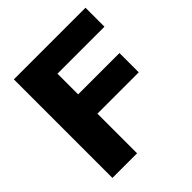

<svg xmlns="http://www.w3.org/2000/svg" viewBox="-178 -765 887 887"><g transform="rotate(-45 265.0 -322.0)"><path d="M51 -644H519V-520H212V-385H482V-259H212V0H51Z"/></g></svg>

Font: Kanit SemiBold
Style: Regular
Weight: 600
Designer: Katatrad Team
Foundry: CadsonDemak
Version: Version 1.030